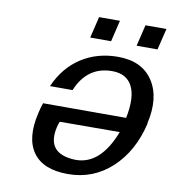

<svg xmlns="http://www.w3.org/2000/svg" viewBox="-78 -733 728 814"><g transform="rotate(10 286.5 -326.0)"><path d="M454.1 -200.2 195.8 -199.2Q190.9 -187.5 188 -174.8Q161.1 -56.2 288.1 -51.8H291Q397 -51.8 454.1 -200.2ZM563 -256.8H564Q535.2 -133.3 456.1 -60.1Q377 13.2 268.1 13.2Q161.1 13.2 117.7 -47.6Q74.2 -108.4 100.1 -219.2Q106.4 -247.1 112.8 -264.2H470.2Q488.8 -354.5 464.6 -401.9Q440.4 -449.2 377.9 -449.2Q271 -449.2 226.1 -340.8H128.9Q166 -424.8 234.4 -469Q302.7 -513.2 392.1 -513.2Q496.1 -513.2 542.7 -441.9Q589.4 -370.6 563 -256.8ZM351.1 -573.2H261.2L283.2 -665H373ZM550.8 -573.2H460.9L482.9 -665H573.2Z"/></g></svg>

Font: Perun
Style: Italic
Weight: 400
Italic angle: -12°
Foundry: Stefan Peev, Context Ltd
Version: Version 001.000